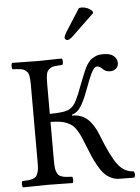

<svg xmlns="http://www.w3.org/2000/svg" viewBox="-60 -948 726 997"><g transform="rotate(-5 303.0 -450.0)"><path d="M190.9 -324.2V-122.1Q190.9 -100.6 192.4 -86.7Q193.8 -72.8 198.2 -62.3Q202.6 -51.8 208 -46.4Q213.4 -41 224.6 -37.4Q235.8 -33.7 246.8 -32.7Q257.8 -31.7 277.8 -30.8Q282.2 -26.4 282.2 -14.4Q282.2 -2.4 277.8 2Q188 0 148.9 0Q108.9 0 19 2Q14.6 -2.4 14.6 -14.4Q14.6 -26.4 19 -30.8Q39.1 -31.7 50 -32.7Q61 -33.7 72.3 -37.4Q83.5 -41 88.9 -46.4Q94.2 -51.8 98.6 -62.3Q103 -72.8 104.5 -86.7Q106 -100.6 106 -122.1V-522.9Q106 -554.7 102.8 -571.8Q99.6 -588.9 88.1 -598.4Q76.7 -607.9 62.7 -610.1Q48.8 -612.3 19 -613.8Q14.6 -618.2 14.6 -630.4Q14.6 -642.6 19 -647Q112.8 -645 147.9 -645Q189.9 -645 277.8 -647Q282.2 -642.6 282.2 -630.4Q282.2 -618.2 277.8 -613.8Q248 -612.3 234.1 -610.1Q220.2 -607.9 208.7 -598.4Q197.3 -588.9 194.1 -571.8Q190.9 -554.7 190.9 -522.9V-366.2Q269.5 -366.2 293.9 -380.9Q304.7 -386.7 314 -397Q323.2 -407.2 331.5 -424.3Q339.8 -441.4 345.5 -454.8Q351.1 -468.3 360.6 -493.9Q370.1 -519.5 376 -533.2Q377.9 -537.6 383.8 -552.2Q389.6 -566.9 391.8 -571.8Q394 -576.7 399.9 -589.1Q405.8 -601.6 409.7 -606.4Q413.6 -611.3 420.7 -620.6Q427.7 -629.9 434.6 -633.5Q441.4 -637.2 450.7 -642.3Q460 -647.5 471.2 -649.2Q482.4 -650.9 495.1 -650.9Q531.7 -650.9 548.8 -635.3Q565.9 -619.6 565.9 -599.1Q565.9 -579.1 552.7 -569.1Q539.6 -559.1 522 -559.1Q500 -559.1 484.9 -574.2Q469.2 -589.8 458 -589.8Q448.7 -589.8 441.7 -582.8Q434.6 -575.7 424.8 -556.2Q411.6 -528.3 397 -487.8Q385.7 -458 378.7 -440.9Q371.6 -423.8 359.9 -402.1Q348.1 -380.4 334.7 -368.2Q321.3 -356 305.2 -352.1V-347.2Q354.5 -347.2 386 -318.4Q417.5 -289.6 439 -233.9Q483.9 -118.7 517.1 -75.7Q550.3 -32.7 599.1 -30.8Q608.9 -14.2 599.1 2Q594.2 2 559.3 1.5Q524.4 1 520 1Q497.1 0.5 477.3 -9.5Q457.5 -19.5 443.1 -34.7Q428.7 -49.8 413.3 -76.9Q397.9 -104 387.5 -128.2Q377 -152.3 361.8 -190.9Q351.1 -218.8 343.5 -235.4Q335.9 -252 325.4 -268.8Q314.9 -285.6 304 -294.4Q293 -303.2 276.6 -310.5Q260.3 -317.9 239.7 -320.8Q219.2 -323.7 190.9 -324.2ZM313 -780.8 389.2 -899.9Q395 -901.9 402.8 -901.9Q434.1 -901.9 458 -878.9L460.9 -868.2L346.2 -758.8Q327.6 -740.2 315.9 -740.2Q310.5 -740.2 306.2 -744.1Q301.8 -748 301.8 -752.9Q301.8 -761.7 313 -780.8Z"/></g></svg>

Font: Common Serif
Style: Regular
Weight: 400
Designer: Philipp H. Poll, Khaled Hosny
Foundry: Stefan Peev, Context Ltd.
Version: Version 1.026